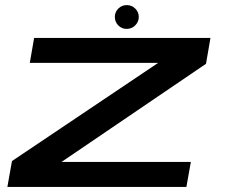

<svg xmlns="http://www.w3.org/2000/svg" viewBox="-20 -734 888 754"><path d="M9 0H712L729.5 -98H222.5L223 -99L789 -483.5L806.5 -585H114L97 -487H601.5H601L27 -101.5ZM477 -620.5Q497.5 -620.5 511.2 -634.5Q525 -648.5 525 -667.5Q525 -687 511 -700.5Q497 -714 478 -714Q458.5 -714 444.8 -700.5Q431 -687 431 -667.5Q431 -648 444.5 -634.2Q458 -620.5 477 -620.5Z"/></svg>

Font: Anybody ExtraExpanded Medium
Style: Italic
Weight: 500
Width: 8
Italic angle: -10°
Version: Version 1.113;gftools[0.9.25]